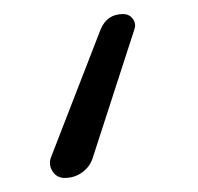

<svg xmlns="http://www.w3.org/2000/svg" viewBox="-20 -143 282 273"><path d="M72 110Q61 110 55 101Q49 92 52 82L123 -101Q132 -123 155 -123Q164 -123 169 -116Q174 -109 171 -101L112 81Q108 94 97 102Q86 110 72 110Z"/></svg>

Font: Rounded Mplus 1c Light
Style: Regular
Weight: 300
Version: Version 1.059.20150529